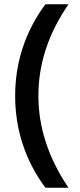

<svg xmlns="http://www.w3.org/2000/svg" viewBox="-20 -751 374 900"><path d="M193 129H301C207 -10 160 -154 160 -301C160 -452 206 -592 301 -731H193C101 -608 51 -462 51 -301C51 -141 101 6 193 129Z"/></svg>

Font: LaHaus Display SemiBold
Style: Regular
Weight: 600
Designer: We are Make, BastardaType, Dalton Maag Ltd
Foundry: BastardaType, Dalton Maag Ltd
Version: Version 3.100;Glyphs 3.3 (3331)